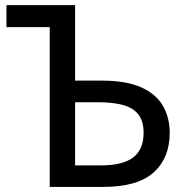

<svg xmlns="http://www.w3.org/2000/svg" viewBox="-20 -734 736 754"><path d="M175.3 0V-627.4H5.4V-713.9H274.9V-417.5H377.4Q475.6 -417.5 534.4 -391.1Q593.3 -364.7 619.9 -318.1Q646.5 -271.5 646.5 -212.4Q646.5 -113.8 583.5 -56.9Q520.5 0 385.7 0ZM274.9 -84.5H377.4Q461.4 -84.5 502.7 -115.5Q543.9 -146.5 543.9 -212.4Q543.9 -257.8 523.7 -284.2Q503.4 -310.5 463.6 -321.5Q423.8 -332.5 364.3 -332.5H274.9Z"/></svg>

Font: Open Sans Medium
Style: Regular
Weight: 500
Designer: Monotype Design Team
Foundry: Monotype Imaging Inc.
Version: Version 3.000